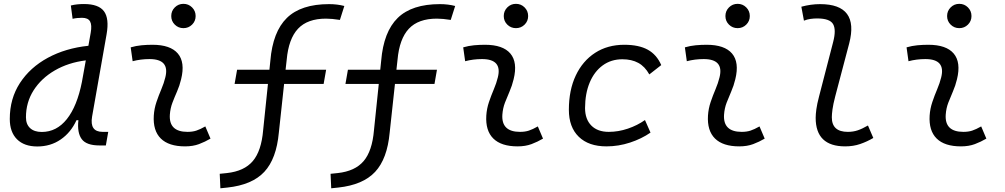

<svg xmlns="http://www.w3.org/2000/svg" viewBox="-20 -764 5313 1015"><path d="M177.2 10.3Q107.9 10.3 69.8 -27.8Q31.7 -65.9 31.7 -135.3Q31.7 -242.7 85.4 -325.2Q139.2 -407.7 232.9 -458.5Q326.7 -509.3 447.3 -522L459.5 -590.8Q466.8 -631.8 456.1 -650.9Q445.3 -669.9 413.6 -669.9Q401.4 -669.9 388.9 -668.7Q376.5 -667.5 363.8 -664.6L354.5 -734.9Q371.6 -739.3 388.9 -741Q406.2 -742.7 423.8 -742.7Q501.5 -742.7 529.8 -704.3Q558.1 -666 543.5 -583L466.8 -147.5Q453.1 -66.9 522.5 -66.9H552.2L539.6 4.9H506.3Q436.5 4.9 411.9 -28.8Q387.2 -62.5 394.5 -128.4H384.3Q355 -64 301.3 -26.9Q247.6 10.3 177.2 10.3ZM413.1 -331.1 433.6 -444.8Q340.8 -433.1 269.5 -391.6Q198.2 -350.1 157.7 -286.6Q117.2 -223.1 117.2 -144Q117.2 -106.9 139.2 -86.7Q161.1 -66.4 200.7 -66.4Q279.3 -66.4 333.5 -134.5Q387.7 -202.6 413.1 -331.1Z M1065.4 -95.7 1092.8 -31.2Q1064 -14.2 1032 -2.2Q1000 9.8 958.5 9.8Q872.1 9.8 830.1 -31.7Q788.1 -73.2 793 -153.3Q795.4 -189.9 807.1 -224.6Q818.8 -259.3 832.8 -292Q846.7 -324.7 854 -355Q878.4 -451.7 770.5 -451.7Q724.1 -451.7 681.2 -440.4L670.9 -513.7Q699.7 -522 728.5 -524.7Q757.3 -527.3 786.1 -527.3Q880.9 -527.3 920.2 -481Q959.5 -434.6 937.5 -345.2Q929.2 -310.5 916 -280.5Q902.8 -250.5 891.6 -221.2Q880.4 -191.9 877.9 -157.7Q872.1 -66.9 971.2 -66.9Q997.6 -66.9 1017.8 -73.5Q1038.1 -80.1 1065.4 -95.7ZM949.7 -615.2Q922.9 -615.2 904.1 -633.8Q885.3 -652.3 885.3 -679.2Q885.3 -706.1 904.1 -724.9Q922.9 -743.7 949.7 -743.7Q976.6 -743.7 995.4 -724.9Q1014.2 -706.1 1014.2 -679.2Q1014.2 -652.3 995.4 -633.8Q976.6 -615.2 949.7 -615.2Z M1145 231.4 1141.6 154.8 1179.2 150.9Q1271 141.1 1316.4 87.6Q1361.8 34.2 1371.1 -75.7L1396.5 -320.3H1220.2L1233.4 -395.5H1404.3L1409.2 -442.9Q1421.9 -596.2 1496.6 -669.2Q1571.3 -742.2 1719.7 -742.2Q1762.7 -742.2 1800.3 -732.4L1776.9 -658.7Q1734.4 -665.5 1703.6 -665.5Q1605.5 -665.5 1555.4 -612.1Q1505.4 -558.6 1495.6 -447.8L1489.7 -395.5H1704.1L1690.9 -320.3H1481.9L1454.1 -63Q1441.4 75.7 1377.2 144.5Q1313 213.4 1182.1 227.5Z M1731 231.4 1727.5 154.8 1765.1 150.9Q1856.9 141.1 1902.3 87.6Q1947.8 34.2 1957 -75.7L1982.4 -320.3H1806.2L1819.3 -395.5H1990.2L1995.1 -442.9Q2007.8 -596.2 2082.5 -669.2Q2157.2 -742.2 2305.7 -742.2Q2348.6 -742.2 2386.2 -732.4L2362.8 -658.7Q2320.3 -665.5 2289.6 -665.5Q2191.4 -665.5 2141.4 -612.1Q2091.3 -558.6 2081.5 -447.8L2075.7 -395.5H2290L2276.9 -320.3H2067.9L2040 -63Q2027.3 75.7 1963.1 144.5Q1898.9 213.4 1768.1 227.5Z M2823.2 -95.7 2850.6 -31.2Q2821.8 -14.2 2789.8 -2.2Q2757.8 9.8 2716.3 9.8Q2629.9 9.8 2587.9 -31.7Q2545.9 -73.2 2550.8 -153.3Q2553.2 -189.9 2564.9 -224.6Q2576.7 -259.3 2590.6 -292Q2604.5 -324.7 2611.8 -355Q2636.2 -451.7 2528.3 -451.7Q2481.9 -451.7 2439 -440.4L2428.7 -513.7Q2457.5 -522 2486.3 -524.7Q2515.1 -527.3 2543.9 -527.3Q2638.7 -527.3 2678 -481Q2717.3 -434.6 2695.3 -345.2Q2687 -310.5 2673.8 -280.5Q2660.6 -250.5 2649.4 -221.2Q2638.2 -191.9 2635.7 -157.7Q2629.9 -66.9 2729 -66.9Q2755.4 -66.9 2775.6 -73.5Q2795.9 -80.1 2823.2 -95.7ZM2707.5 -615.2Q2680.7 -615.2 2661.9 -633.8Q2643.1 -652.3 2643.1 -679.2Q2643.1 -706.1 2661.9 -724.9Q2680.7 -743.7 2707.5 -743.7Q2734.4 -743.7 2753.2 -724.9Q2772 -706.1 2772 -679.2Q2772 -652.3 2753.2 -633.8Q2734.4 -615.2 2707.5 -615.2Z M3198.2 -66.9Q3249 -66.9 3299.3 -84Q3349.6 -101.1 3389.6 -129.4L3418.9 -63Q3371.6 -30.3 3310.8 -10.3Q3250 9.8 3186 9.8Q3091.8 9.8 3039.6 -41Q2987.3 -91.8 2987.3 -183.6Q2987.3 -287.6 3023.7 -364.7Q3060.1 -441.9 3126 -484.6Q3191.9 -527.3 3280.3 -527.3Q3357.4 -527.3 3404.5 -501.2Q3451.7 -475.1 3475.6 -419.9L3412.6 -370.6Q3389.2 -412.6 3354.2 -431.6Q3319.3 -450.7 3270 -450.7Q3210.9 -450.7 3166.5 -418.5Q3122.1 -386.2 3097.7 -328.4Q3073.2 -270.5 3072.8 -192.4Q3073.2 -133.3 3106.2 -100.1Q3139.2 -66.9 3198.2 -66.9Z M3995.1 -95.7 4022.5 -31.2Q3993.7 -14.2 3961.7 -2.2Q3929.7 9.8 3888.2 9.8Q3801.8 9.8 3759.8 -31.7Q3717.8 -73.2 3722.7 -153.3Q3725.1 -189.9 3736.8 -224.6Q3748.5 -259.3 3762.5 -292Q3776.4 -324.7 3783.7 -355Q3808.1 -451.7 3700.2 -451.7Q3653.8 -451.7 3610.8 -440.4L3600.6 -513.7Q3629.4 -522 3658.2 -524.7Q3687 -527.3 3715.8 -527.3Q3810.5 -527.3 3849.9 -481Q3889.2 -434.6 3867.2 -345.2Q3858.9 -310.5 3845.7 -280.5Q3832.5 -250.5 3821.3 -221.2Q3810.1 -191.9 3807.6 -157.7Q3801.8 -66.9 3900.9 -66.9Q3927.2 -66.9 3947.5 -73.5Q3967.8 -80.1 3995.1 -95.7ZM3879.4 -615.2Q3852.5 -615.2 3833.7 -633.8Q3814.9 -652.3 3814.9 -679.2Q3814.9 -706.1 3833.7 -724.9Q3852.5 -743.7 3879.4 -743.7Q3906.2 -743.7 3925 -724.9Q3943.8 -706.1 3943.8 -679.2Q3943.8 -652.3 3925 -633.8Q3906.2 -615.2 3879.4 -615.2Z M4447.8 9.8Q4292 9.8 4292 -141.1Q4292 -159.7 4295.7 -186.8Q4299.3 -213.9 4310.1 -254.9L4384.3 -541.5Q4401.4 -606.9 4384 -636.7Q4366.7 -666.5 4299.8 -666.5Q4282.7 -666.5 4264.9 -664.1Q4247.1 -661.6 4230 -654.8L4216.3 -728.5Q4266.6 -742.2 4315.4 -742.2Q4523.4 -742.2 4469.2 -534.2L4395.5 -254.9Q4384.3 -211.9 4380.9 -185.8Q4377.4 -159.7 4377.4 -144.5Q4377 -66.9 4461.9 -66.9Q4490.2 -66.9 4514.2 -75Q4538.1 -83 4568.4 -100.6L4596.7 -34.7Q4563.5 -15.1 4527.3 -2.7Q4491.2 9.8 4447.8 9.8Z M5167 -95.7 5194.3 -31.2Q5165.5 -14.2 5133.5 -2.2Q5101.6 9.8 5060.1 9.8Q4973.6 9.8 4931.6 -31.7Q4889.6 -73.2 4894.5 -153.3Q4897 -189.9 4908.7 -224.6Q4920.4 -259.3 4934.3 -292Q4948.2 -324.7 4955.6 -355Q4980 -451.7 4872.1 -451.7Q4825.7 -451.7 4782.7 -440.4L4772.5 -513.7Q4801.3 -522 4830.1 -524.7Q4858.9 -527.3 4887.7 -527.3Q4982.4 -527.3 5021.7 -481Q5061 -434.6 5039.1 -345.2Q5030.8 -310.5 5017.6 -280.5Q5004.4 -250.5 4993.2 -221.2Q4981.9 -191.9 4979.5 -157.7Q4973.6 -66.9 5072.8 -66.9Q5099.1 -66.9 5119.4 -73.5Q5139.6 -80.1 5167 -95.7ZM5051.3 -615.2Q5024.4 -615.2 5005.6 -633.8Q4986.8 -652.3 4986.8 -679.2Q4986.8 -706.1 5005.6 -724.9Q5024.4 -743.7 5051.3 -743.7Q5078.1 -743.7 5096.9 -724.9Q5115.7 -706.1 5115.7 -679.2Q5115.7 -652.3 5096.9 -633.8Q5078.1 -615.2 5051.3 -615.2Z"/></svg>

Font: Cascadia Mono PL SemiLight
Style: Italic
Weight: 350
Italic angle: -10°
Monospace: yes
Designer: Aaron Bell
Foundry: Saja Typeworks
Version: Version 2404.023; ttfautohint (v1.8.4)